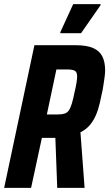

<svg xmlns="http://www.w3.org/2000/svg" viewBox="-24 -906 527 926"><path d="M-4 0 142 -688H340Q395 -688 426 -674Q457 -660 470 -633Q483 -606 483 -567Q483 -554 481 -538.5Q479 -523 476.5 -506.5Q474 -490 471 -472Q464 -439 457 -408Q450 -377 438.5 -350.5Q427 -324 409.5 -303Q392 -282 364 -268L384 0H252L243 -241Q241 -241 237 -241Q233 -241 229 -241H178L126 0ZM202 -354H255Q274 -354 287 -358Q300 -362 308 -373.5Q316 -385 322.5 -406.5Q329 -428 336 -463Q342 -488 345 -506.5Q348 -525 348 -537Q348 -551 343.5 -558Q339 -565 329 -568Q319 -571 301 -571H248ZM267 -746V-751L329 -886H461V-881L367 -746Z"/></svg>

Font: Saira Condensed
Style: Bold Italic
Weight: 700
Width: 3
Italic angle: -12°
Designer: Hector Gatti with collaboration of the Omnibus-Type team
Foundry: Omnibus-Type
Version: Version 1.101